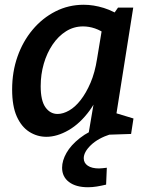

<svg xmlns="http://www.w3.org/2000/svg" viewBox="-20 -564 629 807"><path d="M175 11Q136 11 103 -10Q70 -31 50.5 -74.5Q31 -118 31 -188Q31 -262 53.5 -326Q76 -390 117 -439Q158 -488 213 -516Q268 -544 332 -544Q373 -544 416.5 -530.5Q460 -517 504 -486L451 -496L476 -532H540L460 -27L419 -103L541 -66L531 -1L351 5L382 -178L416 -239Q398 -156 357.5 -100.5Q317 -45 268.5 -17Q220 11 175 11ZM222 -85Q245 -85 270.5 -99.5Q296 -114 319 -143.5Q342 -173 360.5 -216Q379 -259 388 -317L411 -456L430 -417Q404 -436 379 -444.5Q354 -453 329 -453Q290 -453 257.5 -432.5Q225 -412 201 -376.5Q177 -341 164 -296Q151 -251 151 -202Q151 -141 171 -113Q191 -85 222 -85ZM350 223Q299 223 270 201Q241 179 241 141Q241 111 259.5 78.5Q278 46 315.5 16.5Q353 -13 410 -33L445 0Q392 17 362 46Q332 75 332 101Q332 121 349 132.5Q366 144 396 144Q403 144 411.5 143Q420 142 429 141L426 212Q405 217 386.5 220Q368 223 350 223Z"/></svg>

Font: Bitter Thin SemiBold
Style: Italic
Weight: 600
Italic angle: -9°
Version: Version 2.002